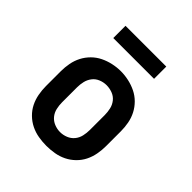

<svg xmlns="http://www.w3.org/2000/svg" viewBox="-200 -858 999 999"><g transform="rotate(45 300.0 -358.5)"><path d="M300 8Q271 8 241.5 3Q212 -2 185.5 -15Q159 -28 137.5 -49Q116 -70 103 -96Q90 -122 84.5 -151.5Q79 -181 79 -210V-320Q79 -349 84.5 -378.5Q90 -408 103.5 -434Q117 -460 138 -481Q159 -502 185.5 -515Q212 -528 241.5 -534.5Q271 -541 300 -541Q329 -541 358.5 -534.5Q388 -528 414.5 -515Q441 -502 462 -481Q483 -460 496.5 -434Q510 -408 515.5 -378.5Q521 -349 521 -320V-210Q521 -181 515.5 -151.5Q510 -122 497 -96Q484 -70 462.5 -49Q441 -28 414.5 -15Q388 -2 358.5 3Q329 8 300 8ZM300 -93Q322 -93 343 -101.5Q364 -110 378 -127Q392 -144 397 -166Q402 -188 402 -210V-320Q402 -342 397 -364Q392 -386 378 -403.5Q364 -421 342.5 -429Q321 -437 299 -437Q277 -437 256 -428.5Q235 -420 221.5 -402.5Q208 -385 203 -363.5Q198 -342 198 -320V-210Q198 -188 203 -166Q208 -144 222 -127Q236 -110 257 -101.5Q278 -93 300 -93ZM150 -635V-725H450V-635Z"/></g></svg>

Font: Iosevka Slab Extended
Style: Bold
Weight: 700
Width: 7
Monospace: yes
Designer: Belleve Invis
Foundry: Belleve Invis
Version: Version 11.1.0; ttfautohint (v1.8.3)